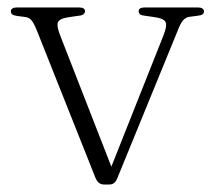

<svg xmlns="http://www.w3.org/2000/svg" viewBox="-20 -484 574 513"><path d="M271.5 9H258.5Q249.5 9 244 4.2Q238.5 -0.5 235 -9L78.5 -402.5Q70 -423.5 63.5 -430.5Q57 -437.5 47.5 -438.5L25 -441.5Q15.5 -443 12.2 -446Q9 -449 9 -453.5Q9 -458.5 13 -461.2Q17 -464 24 -464H191.5Q207 -464 207 -454Q207 -449.5 203.5 -446.2Q200 -443 191 -442L166.5 -438.5Q139.5 -435 135 -424.8Q130.5 -414.5 141.5 -387.5L282.5 -26L271.5 -23.5L416 -387.5Q427 -414.5 422.5 -424.8Q418 -435 391 -438.5L366.5 -442Q357 -443 353.8 -446Q350.5 -449 350.5 -454Q350.5 -459 354.5 -461.5Q358.5 -464 365.5 -464H510Q516.5 -464 520.8 -461.2Q525 -458.5 525 -453.5Q525 -449 521.5 -446Q518 -443 508.5 -442L485.5 -439Q476 -437.5 469 -429.5Q462 -421.5 453.5 -399L293.5 -8Q289.5 1.5 284.5 5.2Q279.5 9 271.5 9Z"/></svg>

Font: Fraunces ExtraLight
Style: Regular
Weight: 250
Version: Version 1.000;[b76b70a41]